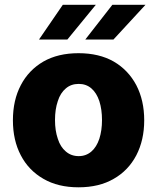

<svg xmlns="http://www.w3.org/2000/svg" viewBox="-20 -776 659 806"><path d="M309.6 10.3Q223.1 10.3 162.1 -25.4Q100.1 -61 67.4 -124Q34.2 -187 34.2 -271Q34.2 -355.5 67.4 -418.5Q100.1 -481.4 162.1 -517.6Q223.6 -552.7 309.6 -552.7Q396 -552.7 457.5 -517.6Q518.6 -481.9 552.2 -418.5Q585.4 -354.5 585.4 -271Q585.4 -188 552.2 -124Q518.6 -60.1 457.5 -25.4Q396.5 10.3 309.6 10.3ZM310.5 -120.6Q341.3 -120.6 363.8 -140.1Q385.3 -158.7 397 -193.4Q408.2 -228.5 408.2 -272Q408.2 -316.4 397 -351.6Q385.3 -386.2 363.8 -404.8Q341.8 -423.8 310.5 -423.8Q278.3 -423.8 256.3 -404.8Q233.4 -385.7 222.7 -351.6Q210.9 -317.4 210.9 -272Q210.9 -227.5 222.7 -193.4Q233.4 -159.2 256.3 -140.1Q278.8 -120.6 310.5 -120.6ZM456.1 -609.9H337.9L451.7 -755.9H590.8ZM262.7 -609.9H143.6L243.7 -755.9H382.3Z"/></svg>

Font: My Font
Style: Regular
Weight: 500
Designer: Rasmus Andersson
Foundry: rsms
Version: Version 0.001